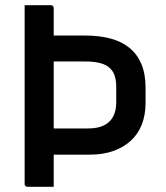

<svg xmlns="http://www.w3.org/2000/svg" viewBox="-20 -720 640 740"><path d="M75 -700Q101 -700 126 -700Q151 -700 176 -700Q181 -700 184 -697Q187 -694 187 -689Q187 -603 187 -517Q187 -431 187 -344.5Q187 -258 187 -172Q187 -86 187 0Q162 0 137 0Q112 0 86 0Q83 0 80.5 -1.5Q78 -3 76.5 -5Q75 -7 75 -11Q75 -84 75 -157Q75 -230 75 -303.5Q75 -377 75 -450.5Q75 -524 75 -597Q75 -623 75 -648.5Q75 -674 75 -700ZM138 -583Q180 -583 223 -583Q266 -583 308 -583Q363 -583 406 -571.5Q449 -560 479 -535.5Q509 -511 525 -473Q541 -435 541 -382V-323Q541 -277 526.5 -240Q512 -203 484 -177.5Q456 -152 416.5 -138Q377 -124 327 -124Q283 -124 238.5 -124Q194 -124 149 -124L138 -118V-225Q183 -225 229 -225Q275 -225 321 -225Q356 -225 380 -236.5Q404 -248 416 -270.5Q428 -293 428 -325V-384Q428 -409 422.5 -426.5Q417 -444 405 -456Q391 -470 367.5 -476.5Q344 -483 310 -483Q284 -483 257.5 -483Q231 -483 204 -483Q191 -483 177 -483Q163 -483 149 -483Q144 -483 141 -486Q138 -489 138 -494Q138 -516 138 -538.5Q138 -561 138 -583Z"/></svg>

Font: Recursive Medium
Style: Regular
Weight: 500
Version: Version 1.085